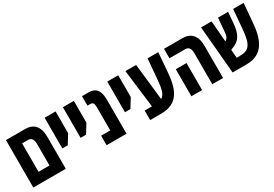

<svg xmlns="http://www.w3.org/2000/svg" viewBox="28 -1356 3013 2110"><g transform="rotate(-30 1534.5 -301.0)"><path d="M44 0H456V-408C456 -537 394 -602 288 -602H44ZM180 -121V-482H255C297 -482 319 -453 319 -393V-121Z M535 -213H604L674 -326V-602H535Z M767 -213H836L906 -326V-602H767Z M974 0H1227V-429C1227 -546 1187 -602 1093 -602H1009V-482H1047C1079 -482 1090 -460 1090 -417V-121H974Z M1330 -213H1399L1469 -326V-602H1330Z M1527 0H1666C1896 0 1942 -168 1958 -365L1977 -602H1841L1821 -365C1811 -238 1798 -170 1747 -140L1696 -602H1560L1619 -121H1527Z M2315 0H2452V-408C2452 -537 2390 -602 2284 -602H2050V-482H2251C2293 -482 2315 -453 2315 -393ZM2050 0H2186V-343H2050Z M2573 0H2750C2975 0 3026 -180 3041 -374L3060 -602H2927L2908 -377C2892 -170 2856 -117 2725 -117H2693L2684 -223L2721 -238C2804 -272 2841 -334 2852 -468L2863 -602H2735L2723 -452C2717 -383 2712 -357 2675 -336L2653 -602H2520Z"/></g></svg>

Font: Noto Sans Hebrew ExtraCondensed
Style: Bold
Weight: 700
Width: 2
Designer: Monotype Design Team
Foundry: Monotype Imaging Inc.
Version: Version 2.004